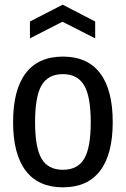

<svg xmlns="http://www.w3.org/2000/svg" viewBox="-20 -792 538 821"><path d="M108 -700 248 -772 387 -700V-628L247 -699L108 -628ZM249 9Q144 9 90 -62Q36 -133 36 -270Q36 -408 90 -479Q144 -550 249 -550Q354 -550 408 -479Q462 -408 462 -270Q462 -132 408 -61.5Q354 9 249 9ZM249 -66Q312 -66 340 -113Q368 -160 368 -270Q368 -380 339.5 -427.5Q311 -475 249 -475Q186 -475 158 -427.5Q130 -380 130 -270Q130 -160 158 -113Q186 -66 249 -66Z"/></svg>

Font: Encode Sans Compressed
Style: Medium
Weight: 500
Designer: Pablo Impallari, Andres Torresi
Foundry: Pablo Impallari, Andres Torresi
Version: Version 1.000; ttfautohint (v1.00) -l 8 -r 50 -G 200 -x 14 -